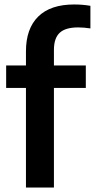

<svg xmlns="http://www.w3.org/2000/svg" viewBox="-20 -838 424 858"><path d="M221 -615V-545.5H363.5V-445H221V0H96V-445H7.5V-545.5H96V-608.5Q96 -710 150.8 -764Q205.5 -818 311.5 -818Q349.5 -818 384 -812V-711Q355 -715.5 329 -715.5Q272.5 -715.5 246.8 -691.5Q221 -667.5 221 -615Z"/></svg>

Font: Encode Sans Semi Condensed SmBd
Style: Regular
Weight: 600
Width: 4
Designer: Multiple Designers
Foundry: Impallari Type
Version: Version 2.000